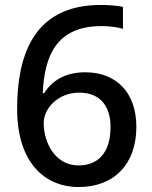

<svg xmlns="http://www.w3.org/2000/svg" viewBox="-20 -743 612 773"><path d="M49 -304C49 -90 159 10 297 10C439 10 529 -82 529 -232C529 -372 447 -452 323 -452C239 -452 187 -415 158 -368H152C159 -517 206 -638 389 -638C419 -638 451 -634 475 -627V-715C453 -721 413 -723 385 -723C108 -723 49 -509 49 -304ZM296 -77C203 -77 156 -167 156 -248C156 -306 213 -370 299 -370C383 -370 425 -316 425 -232C425 -126 373 -77 296 -77Z"/></svg>

Font: Noto Sans Medefaidrin Medium
Style: Regular
Weight: 500
Designer: Dalton Maag Ltd
Foundry: Dalton Maag Ltd
Version: Version 1.002